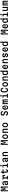

<svg xmlns="http://www.w3.org/2000/svg" viewBox="10265 -11168 920 21490"><g transform="rotate(-90 10725.0 -423.0)"><path d="M61 0V-800H248L322 -357H336L407 -800H589V0H475V-386L482 -699H468L398 -265H254L182 -699H168L175 -386V0Z M1085 -377V-274L947 -251Q909 -245 889.5 -223.5Q870 -202 870 -167Q870 -134 891 -115Q912 -96 948 -96Q982 -96 1010.5 -113.5Q1039 -131 1057 -161Q1075 -191 1075 -227V-400Q1075 -450 1046.5 -479.5Q1018 -509 969 -509Q934 -509 906.5 -496Q879 -483 861 -458Q843 -433 835 -397H716Q721 -466 753.5 -516.5Q786 -567 842 -594Q898 -621 971 -621Q1079 -621 1138 -565.5Q1197 -510 1197 -407V0H1075V-53H1042Q1024 -19 992 -2Q960 15 911 15Q860 15 822 -7Q784 -29 762.5 -67.5Q741 -106 741 -157Q741 -236 788.5 -285.5Q836 -335 924 -350Z M1384 -605H1616V-558H1648Q1664 -588 1692.5 -604.5Q1721 -621 1759 -621Q1824 -621 1860 -571.5Q1896 -522 1896 -433V-334H1766V-413Q1766 -500 1703 -500Q1661 -500 1641 -460.5Q1621 -421 1621 -339V-115H1781V0H1399V-115H1496V-490H1384Z M2262 -761V-605H2509V-490H2262V-197Q2262 -149 2279 -123.5Q2296 -98 2328 -98Q2364 -98 2384 -127Q2404 -156 2415 -219H2526Q2521 -103 2469.5 -43Q2418 17 2323 17Q2234 17 2185 -37.5Q2136 -92 2136 -192V-490H2024V-605H2136V-761Z M2728 -605H3017V-115H3181V0H2728V-115H2891V-490H2728ZM2946 -686Q2906 -686 2883.5 -709.5Q2861 -733 2861 -775Q2861 -817 2883.5 -840Q2906 -863 2946 -863Q2986 -863 3008.5 -840Q3031 -817 3031 -774Q3031 -733 3008.5 -709.5Q2986 -686 2946 -686Z M3685 -377V-274L3547 -251Q3509 -245 3489.5 -223.5Q3470 -202 3470 -167Q3470 -134 3491 -115Q3512 -96 3548 -96Q3582 -96 3610.5 -113.5Q3639 -131 3657 -161Q3675 -191 3675 -227V-400Q3675 -450 3646.5 -479.5Q3618 -509 3569 -509Q3534 -509 3506.5 -496Q3479 -483 3461 -458Q3443 -433 3435 -397H3316Q3321 -466 3353.5 -516.5Q3386 -567 3442 -594Q3498 -621 3571 -621Q3679 -621 3738 -565.5Q3797 -510 3797 -407V0H3675V-53H3642Q3624 -19 3592 -2Q3560 15 3511 15Q3460 15 3422 -7Q3384 -29 3362.5 -67.5Q3341 -106 3341 -157Q3341 -236 3388.5 -285.5Q3436 -335 3524 -350Z M3998 0V-605H4124V-558H4157Q4175 -589 4207.5 -605Q4240 -621 4282 -621Q4338 -621 4378 -595Q4418 -569 4440 -520.5Q4462 -472 4462 -404V0H4336V-369Q4336 -436 4309.5 -469.5Q4283 -503 4230 -503Q4177 -503 4150.5 -469.5Q4124 -436 4124 -369V0Z M5261 0V-800H5448L5522 -357H5536L5607 -800H5789V0H5675V-386L5682 -699H5668L5598 -265H5454L5382 -699H5368L5375 -386V0Z M6175 17Q6095 17 6038 -21Q5981 -59 5950 -130.5Q5919 -202 5919 -302Q5919 -402 5950 -473.5Q5981 -545 6038 -583Q6095 -621 6175 -621Q6255 -621 6312 -583Q6369 -545 6400 -473.5Q6431 -402 6431 -302Q6431 -202 6400 -130.5Q6369 -59 6312 -21Q6255 17 6175 17ZM6175 -98Q6239 -98 6273.5 -150.5Q6308 -203 6308 -302Q6308 -401 6273.5 -454Q6239 -507 6175 -507Q6111 -507 6076.5 -454Q6042 -401 6042 -302Q6042 -203 6076.5 -150.5Q6111 -98 6175 -98Z M6598 0V-605H6724V-558H6757Q6775 -589 6807.5 -605Q6840 -621 6882 -621Q6938 -621 6978 -595Q7018 -569 7040 -520.5Q7062 -472 7062 -404V0H6936V-369Q6936 -436 6909.5 -469.5Q6883 -503 6830 -503Q6777 -503 6750.5 -469.5Q6724 -436 6724 -369V0Z M7475 17Q7395 17 7338 -21Q7281 -59 7250 -130.5Q7219 -202 7219 -302Q7219 -402 7250 -473.5Q7281 -545 7338 -583Q7395 -621 7475 -621Q7555 -621 7612 -583Q7669 -545 7700 -473.5Q7731 -402 7731 -302Q7731 -202 7700 -130.5Q7669 -59 7612 -21Q7555 17 7475 17ZM7475 -98Q7539 -98 7573.5 -150.5Q7608 -203 7608 -302Q7608 -401 7573.5 -454Q7539 -507 7475 -507Q7411 -507 7376.5 -454Q7342 -401 7342 -302Q7342 -203 7376.5 -150.5Q7411 -98 7475 -98Z M8648 -209Q8662 -157 8695.5 -130Q8729 -103 8782 -103Q8838 -103 8870 -135Q8902 -167 8902 -223Q8902 -262 8877 -289.5Q8852 -317 8809 -326L8732 -341Q8634 -362 8583.5 -421Q8533 -480 8533 -575Q8533 -649 8564.5 -703.5Q8596 -758 8653.5 -787.5Q8711 -817 8788 -817Q8865 -817 8921.5 -787.5Q8978 -758 9010 -703Q9042 -648 9046 -571H8926Q8911 -633 8876.5 -665Q8842 -697 8789 -697Q8729 -697 8695 -665Q8661 -633 8661 -576Q8661 -537 8686.5 -509Q8712 -481 8755 -472L8832 -457Q8930 -437 8980.5 -378Q9031 -319 9031 -225Q9031 -150 9000 -96Q8969 -42 8913 -12.5Q8857 17 8782 17Q8705 17 8648.5 -10Q8592 -37 8560.5 -88Q8529 -139 8525 -209Z M9278 -364H9595L9552 -313Q9552 -412 9523 -461Q9494 -510 9435 -510Q9372 -510 9339 -457.5Q9306 -405 9306 -307Q9306 -201 9339 -148Q9372 -95 9439 -95Q9481 -95 9511.5 -117.5Q9542 -140 9564 -186H9680Q9665 -121 9631.5 -75.5Q9598 -30 9549 -6.5Q9500 17 9437 17Q9356 17 9299.5 -20.5Q9243 -58 9213.5 -130Q9184 -202 9184 -307Q9184 -406 9214.5 -476Q9245 -546 9301 -583.5Q9357 -621 9435 -621Q9510 -621 9561.5 -586Q9613 -551 9639.5 -482Q9666 -413 9666 -314Q9666 -300 9665.5 -286.5Q9665 -273 9664 -262H9278Z M9812 -605H9934V-552H10016L9961 -516Q9963 -567 9985.5 -594Q10008 -621 10046 -621Q10083 -621 10105.5 -592Q10128 -563 10132 -510L10074 -549H10206L10152 -514Q10154 -565 10178.5 -593Q10203 -621 10243 -621Q10289 -621 10315 -581Q10341 -541 10341 -469V0H10229V-423Q10229 -456 10217 -472Q10205 -488 10180 -488Q10156 -488 10144 -472Q10132 -456 10132 -423V0H10021V-423Q10021 -456 10009 -472Q9997 -488 9974 -488Q9949 -488 9937 -472Q9925 -456 9925 -423V0H9812Z M10528 -605H10817V-115H10981V0H10528V-115H10691V-490H10528ZM10746 -686Q10706 -686 10683.5 -709.5Q10661 -733 10661 -775Q10661 -817 10683.5 -840Q10706 -863 10746 -863Q10786 -863 10808.5 -840Q10831 -817 10831 -774Q10831 -733 10808.5 -709.5Q10786 -686 10746 -686Z M11389 17Q11254 17 11187.5 -86.5Q11121 -190 11121 -400Q11121 -610 11189.5 -713.5Q11258 -817 11397 -817Q11474 -817 11529 -783.5Q11584 -750 11615.5 -684.5Q11647 -619 11652 -523H11533Q11520 -611 11486.5 -653.5Q11453 -696 11397 -696Q11322 -696 11287 -625Q11252 -554 11252 -400Q11252 -246 11284.5 -175Q11317 -104 11389 -104Q11442 -104 11473.5 -143.5Q11505 -183 11518 -264H11637Q11631 -173 11600.5 -110.5Q11570 -48 11516.5 -15.5Q11463 17 11389 17Z M12025 17Q11945 17 11888 -21Q11831 -59 11800 -130.5Q11769 -202 11769 -302Q11769 -402 11800 -473.5Q11831 -545 11888 -583Q11945 -621 12025 -621Q12105 -621 12162 -583Q12219 -545 12250 -473.5Q12281 -402 12281 -302Q12281 -202 12250 -130.5Q12219 -59 12162 -21Q12105 17 12025 17ZM12025 -98Q12089 -98 12123.5 -150.5Q12158 -203 12158 -302Q12158 -401 12123.5 -454Q12089 -507 12025 -507Q11961 -507 11926.5 -454Q11892 -401 11892 -302Q11892 -203 11926.5 -150.5Q11961 -98 12025 -98Z M12448 0V-605H12574V-558H12607Q12625 -589 12657.5 -605Q12690 -621 12732 -621Q12788 -621 12828 -595Q12868 -569 12890 -520.5Q12912 -472 12912 -404V0H12786V-369Q12786 -436 12759.5 -469.5Q12733 -503 12680 -503Q12627 -503 12600.5 -469.5Q12574 -436 12574 -369V0Z M13274 16Q13206 16 13157 -22Q13108 -60 13081.5 -131.5Q13055 -203 13055 -302Q13055 -402 13081.5 -473.5Q13108 -545 13157 -583Q13206 -621 13274 -621Q13316 -621 13350 -603Q13384 -585 13401 -552H13433V-848H13559V0H13433V-52H13401Q13384 -20 13350 -2Q13316 16 13274 16ZM13309 -99Q13372 -99 13405.5 -151.5Q13439 -204 13439 -302Q13439 -401 13405.5 -453.5Q13372 -506 13309 -506Q13245 -506 13211.5 -453.5Q13178 -401 13178 -302Q13178 -204 13211.5 -151.5Q13245 -99 13309 -99Z M13828 -364H14145L14102 -313Q14102 -412 14073 -461Q14044 -510 13985 -510Q13922 -510 13889 -457.5Q13856 -405 13856 -307Q13856 -201 13889 -148Q13922 -95 13989 -95Q14031 -95 14061.5 -117.5Q14092 -140 14114 -186H14230Q14215 -121 14181.5 -75.5Q14148 -30 14099 -6.5Q14050 17 13987 17Q13906 17 13849.5 -20.5Q13793 -58 13763.5 -130Q13734 -202 13734 -307Q13734 -406 13764.5 -476Q13795 -546 13851 -583.5Q13907 -621 13985 -621Q14060 -621 14111.5 -586Q14163 -551 14189.5 -482Q14216 -413 14216 -314Q14216 -300 14215.5 -286.5Q14215 -273 14214 -262H13828Z M14398 0V-605H14524V-558H14557Q14575 -589 14607.5 -605Q14640 -621 14682 -621Q14738 -621 14778 -595Q14818 -569 14840 -520.5Q14862 -472 14862 -404V0H14736V-369Q14736 -436 14709.5 -469.5Q14683 -503 14630 -503Q14577 -503 14550.5 -469.5Q14524 -436 14524 -369V0Z M15163 -186Q15176 -142 15205.5 -119.5Q15235 -97 15282 -97Q15329 -97 15356 -116.5Q15383 -136 15383 -171Q15383 -197 15361.5 -214Q15340 -231 15299 -237L15233 -247Q15140 -261 15095 -306.5Q15050 -352 15050 -431Q15050 -519 15111 -570Q15172 -621 15277 -621Q15388 -621 15451.5 -565Q15515 -509 15519 -406H15405Q15392 -457 15360.5 -482.5Q15329 -508 15277 -508Q15228 -508 15200 -488Q15172 -468 15172 -433Q15172 -407 15193.5 -390Q15215 -373 15256 -367L15322 -357Q15415 -343 15459.5 -297.5Q15504 -252 15504 -174Q15504 -115 15477 -72.5Q15450 -30 15400 -6.5Q15350 17 15281 17Q15175 17 15114 -36Q15053 -89 15046 -186Z M15778 -364H16095L16052 -313Q16052 -412 16023 -461Q15994 -510 15935 -510Q15872 -510 15839 -457.5Q15806 -405 15806 -307Q15806 -201 15839 -148Q15872 -95 15939 -95Q15981 -95 16011.5 -117.5Q16042 -140 16064 -186H16180Q16165 -121 16131.5 -75.5Q16098 -30 16049 -6.5Q16000 17 15937 17Q15856 17 15799.5 -20.5Q15743 -58 15713.5 -130Q15684 -202 15684 -307Q15684 -406 15714.5 -476Q15745 -546 15801 -583.5Q15857 -621 15935 -621Q16010 -621 16061.5 -586Q16113 -551 16139.5 -482Q16166 -413 16166 -314Q16166 -300 16165.5 -286.5Q16165 -273 16164 -262H15778Z M16524 16Q16456 16 16407 -22Q16358 -60 16331.5 -131.5Q16305 -203 16305 -302Q16305 -402 16331.5 -473.5Q16358 -545 16407 -583Q16456 -621 16524 -621Q16566 -621 16600 -603Q16634 -585 16651 -552H16683V-848H16809V0H16683V-52H16651Q16634 -20 16600 -2Q16566 16 16524 16ZM16559 -99Q16622 -99 16655.5 -151.5Q16689 -204 16689 -302Q16689 -401 16655.5 -453.5Q16622 -506 16559 -506Q16495 -506 16461.5 -453.5Q16428 -401 16428 -302Q16428 -204 16461.5 -151.5Q16495 -99 16559 -99Z M17611 0V-800H17798L17872 -357H17886L17957 -800H18139V0H18025V-386L18032 -699H18018L17948 -265H17804L17732 -699H17718L17725 -386V0Z M18378 -364H18695L18652 -313Q18652 -412 18623 -461Q18594 -510 18535 -510Q18472 -510 18439 -457.5Q18406 -405 18406 -307Q18406 -201 18439 -148Q18472 -95 18539 -95Q18581 -95 18611.5 -117.5Q18642 -140 18664 -186H18780Q18765 -121 18731.5 -75.5Q18698 -30 18649 -6.5Q18600 17 18537 17Q18456 17 18399.5 -20.5Q18343 -58 18313.5 -130Q18284 -202 18284 -307Q18284 -406 18314.5 -476Q18345 -546 18401 -583.5Q18457 -621 18535 -621Q18610 -621 18661.5 -586Q18713 -551 18739.5 -482Q18766 -413 18766 -314Q18766 -300 18765.5 -286.5Q18765 -273 18764 -262H18378Z M19124 16Q19056 16 19007 -22Q18958 -60 18931.5 -131.5Q18905 -203 18905 -302Q18905 -402 18931.5 -473.5Q18958 -545 19007 -583Q19056 -621 19124 -621Q19166 -621 19200 -603Q19234 -585 19251 -552H19283V-848H19409V0H19283V-52H19251Q19234 -20 19200 -2Q19166 16 19124 16ZM19159 -99Q19222 -99 19255.5 -151.5Q19289 -204 19289 -302Q19289 -401 19255.5 -453.5Q19222 -506 19159 -506Q19095 -506 19061.5 -453.5Q19028 -401 19028 -302Q19028 -204 19061.5 -151.5Q19095 -99 19159 -99Z M19628 -605H19917V-115H20081V0H19628V-115H19791V-490H19628ZM19846 -686Q19806 -686 19783.5 -709.5Q19761 -733 19761 -775Q19761 -817 19783.5 -840Q19806 -863 19846 -863Q19886 -863 19908.5 -840Q19931 -817 19931 -774Q19931 -733 19908.5 -709.5Q19886 -686 19846 -686Z M20702 -605V0H20576V-47H20543Q20525 -16 20492.5 0.5Q20460 17 20418 17Q20363 17 20322.5 -9Q20282 -35 20260 -84Q20238 -133 20238 -200V-605H20364V-236Q20364 -169 20390.5 -135.5Q20417 -102 20470 -102Q20523 -102 20549.5 -135.5Q20576 -169 20576 -236V-605Z M20862 -605H20984V-552H21066L21011 -516Q21013 -567 21035.5 -594Q21058 -621 21096 -621Q21133 -621 21155.5 -592Q21178 -563 21182 -510L21124 -549H21256L21202 -514Q21204 -565 21228.5 -593Q21253 -621 21293 -621Q21339 -621 21365 -581Q21391 -541 21391 -469V0H21279V-423Q21279 -456 21267 -472Q21255 -488 21230 -488Q21206 -488 21194 -472Q21182 -456 21182 -423V0H21071V-423Q21071 -456 21059 -472Q21047 -488 21024 -488Q20999 -488 20987 -472Q20975 -456 20975 -423V0H20862Z"/></g></svg>

Font: Martian Mono SemiCondensed Medium
Style: Regular
Weight: 500
Width: 4
Designer: Roman Shamin
Foundry: Evil Martians
Version: Version 1.000